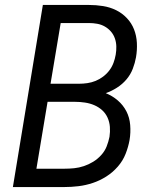

<svg xmlns="http://www.w3.org/2000/svg" viewBox="-20 -755 640 775"><path d="M32 0 153 -735H339Q368 -735 396 -730.5Q424 -726 448.5 -714Q473 -702 492 -682Q511 -662 521 -636.5Q531 -611 532.5 -582Q534 -553 529 -524Q525 -501 516 -477.5Q507 -454 490.5 -434.5Q474 -415 452 -401Q430 -387 407 -379Q434 -368 455.5 -349.5Q477 -331 490 -306Q503 -281 505.5 -250.5Q508 -220 503 -190Q498 -162 487 -134Q476 -106 455.5 -82.5Q435 -59 409 -42.5Q383 -26 354.5 -16.5Q326 -7 297 -3.5Q268 0 240 0ZM184 -417H300Q316 -417 333 -419.5Q350 -422 366 -428.5Q382 -435 396.5 -446Q411 -457 421.5 -471Q432 -485 438 -501Q444 -517 447 -534Q450 -551 449.5 -568Q449 -585 443.5 -600.5Q438 -616 427.5 -628Q417 -640 403 -648Q389 -656 372.5 -659Q356 -662 339 -662H225ZM127 -74H240Q260 -74 279.5 -76Q299 -78 318.5 -84.5Q338 -91 356 -102Q374 -113 388.5 -129Q403 -145 410.5 -164Q418 -183 422 -203Q425 -223 423.5 -243Q422 -263 414 -280.5Q406 -298 392 -310.5Q378 -323 360.5 -330.5Q343 -338 323 -341Q303 -344 283 -344H172Z"/></svg>

Font: Iosevka SS04 Extended
Style: Italic
Weight: 400
Width: 7
Italic angle: -9°
Monospace: yes
Designer: Belleve Invis
Foundry: Belleve Invis
Version: Version 19.0.0; ttfautohint (v1.8.4)